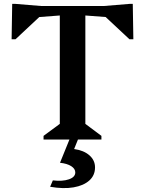

<svg xmlns="http://www.w3.org/2000/svg" viewBox="-20 -721 749 992"><path d="M205 0V-19L289 -81V-641L183 -633L60 -518H40L43 -701H59L192 -690H517L650 -701H666L669 -518H649L526 -633L421 -641V-81L504 -19V0ZM239 244 253 211Q303 217 336 205.5Q369 194 369 170Q369 151 348 137.5Q327 124 290 120L344 -13H388L363 49Q413 56 442 81.5Q471 107 471 144Q471 185 441.5 211.5Q412 238 360 247Q308 256 239 244Z"/></svg>

Font: Platypi Medium
Style: Regular
Weight: 500
Designer: David Sargent
Foundry: Bolt Cutter Type
Version: Version 1.200; ttfautohint (v1.8.4.7-5d5b)